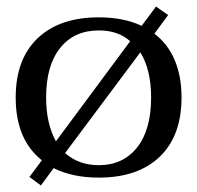

<svg xmlns="http://www.w3.org/2000/svg" viewBox="-20 -533 603 587"><path d="M535 -235Q535 -118 468.5 -54Q402 10 282 10Q202 10 144 -19L105 34L70 8L108 -43Q28 -106 28 -235Q28 -352 95 -416Q162 -480 282 -480Q358 -480 413 -454L457 -513L494 -487L452 -430Q493 -399 514 -349.5Q535 -300 535 -235ZM151 -101 378 -407Q341 -440 282 -440Q207 -440 164 -386.5Q121 -333 121 -235Q121 -155 151 -101ZM442 -235Q442 -320 409 -373L179 -65Q221 -28 282 -28Q356 -28 399 -82Q442 -136 442 -235Z"/></svg>

Font: TavirajRegular
Style: Regular
Weight: 400
Designer: Katatrad Team
Foundry: CadsonDemak
Version: Version 1.001